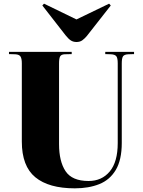

<svg xmlns="http://www.w3.org/2000/svg" viewBox="-20 -1013 781 1047"><path d="M388 14Q246 14 172.5 -46.5Q99 -107 99 -241V-668Q99 -693 92 -704.5Q85 -716 63 -717L29 -718V-730H371V-718L332 -717Q314 -716 308 -705.5Q302 -695 302 -667V-227Q302 -133 337.5 -79.5Q373 -26 463 -26Q535 -26 578.5 -78Q622 -130 622 -233V-668Q622 -696 614.5 -706Q607 -716 585 -717L554 -718V-730H711V-718L679 -717Q658 -716 651 -706Q644 -696 644 -667V-234Q644 -141 611.5 -86.5Q579 -32 521.5 -9Q464 14 388 14ZM397 -784Q380 -784 367 -792Q354 -800 338 -820L211 -983L220 -993L397 -907L575 -993L584 -983L453 -816Q441 -802 428.5 -793Q416 -784 397 -784Z"/></svg>

Font: Literata 72pt ExtraBold
Style: Regular
Weight: 800
Designer: Latin by Veronika Burian and Jose Scaglione. Greek by Irene Vlachou. Cyrillic by Vera Evstafieva.
Foundry: TypeTogether
Version: Version 3.002